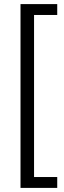

<svg xmlns="http://www.w3.org/2000/svg" viewBox="-20 -755 310 936"><path d="M80 161V-735H259V-682H146V108H259V161Z"/></svg>

Font: Archivo SemiCondensed Light
Style: Regular
Weight: 300
Width: 4
Designer: Hector Gatti
Foundry: Omnibus-Type
Version: Version 2.001